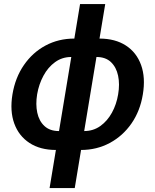

<svg xmlns="http://www.w3.org/2000/svg" viewBox="-20 -748 787 972"><path d="M263.2 11.2Q183.6 11.2 129.4 -24.2Q75.2 -59.6 52.2 -122.8Q29.3 -186 43 -270Q57.1 -355 101.1 -418.7Q145 -482.4 210.7 -517.6Q276.4 -552.7 356 -552.7H483.4Q563 -552.7 617.2 -517.6Q671.4 -482.4 694.3 -418.7Q717.3 -355 703.1 -270Q689.5 -186 645.5 -122.8Q601.6 -59.6 535.6 -24.2Q469.7 11.2 390.1 11.2ZM278.8 -84.5H405.8Q452.1 -84.5 487.8 -109.9Q523.4 -135.3 546.6 -177.5Q569.8 -219.7 578.1 -270.5Q586.9 -321.8 577.9 -364.7Q568.8 -407.7 541.7 -433.6Q514.6 -459.5 468.3 -459.5H340.8Q294.9 -459.5 259 -433.6Q223.1 -407.7 200 -364.7Q176.8 -321.8 168 -270.5Q159.7 -219.7 168.7 -177.5Q177.7 -135.3 205.1 -109.9Q232.4 -84.5 278.8 -84.5ZM231 204.1 385.3 -727.5H512.7L358.4 204.1Z"/></svg>

Font: Inter SemiBold
Style: Italic
Weight: 600
Italic angle: -9.3988°
Designer: Rasmus Andersson
Foundry: rsms
Version: Version 4.001;git-66647c0bb